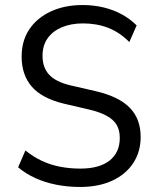

<svg xmlns="http://www.w3.org/2000/svg" viewBox="-20 -734 624 763"><path d="M298 9Q249 9 203.5 0Q158 -9 120 -26.5Q82 -44 52 -69L81 -136Q112 -111 146 -95Q180 -79 218.5 -71.5Q257 -64 299 -64Q375 -64 415.5 -96Q456 -128 456 -186Q456 -217 443.5 -238Q431 -259 403.5 -274Q376 -289 333 -299L234 -322Q147 -343 106.5 -389.5Q66 -436 66 -509Q66 -572 96.5 -617.5Q127 -663 182 -688.5Q237 -714 308 -714Q352 -714 391.5 -704.5Q431 -695 464 -677Q497 -659 523 -633L494 -567Q455 -606 409.5 -623.5Q364 -641 310 -641Q262 -641 225.5 -625.5Q189 -610 169 -581.5Q149 -553 149 -512Q149 -466 175 -437.5Q201 -409 259 -395L359 -372Q451 -351 495 -306.5Q539 -262 539 -190Q539 -131 509.5 -86Q480 -41 426 -16Q372 9 298 9Z"/></svg>

Font: Nunito Sans 10pt SemiCondensed
Style: Regular
Weight: 400
Width: 4
Designer: Vernon Adams
Foundry: Vernon Adams
Version: Version 3.101;gftools[0.9.27]